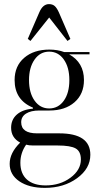

<svg xmlns="http://www.w3.org/2000/svg" viewBox="-20 -685 509 933"><path d="M128 -486 115 -496 171 -625Q188 -665 218 -665Q235 -665 245.5 -656Q256 -647 266 -625L322 -496L308 -486L219 -600ZM220 -148H171Q130 -148 106.5 -133Q83 -118 83 -91Q83 -37 160 -37H268Q419 -37 419 67Q419 134 354.5 181Q290 228 198 228Q121 228 74 196Q27 164 27 111Q27 58 78 8Q34 -16 34 -64Q34 -104 62 -128.5Q90 -153 140 -157V-162Q51 -199 51 -296Q51 -364 97.5 -404Q144 -444 220 -444Q260 -444 292 -432H415V-421H316Q388 -381 388 -296Q388 -228 342 -188Q296 -148 220 -148ZM317 -296Q317 -358 290 -396Q263 -434 219 -434Q175 -434 148 -395.5Q121 -357 121 -296Q121 -234 148 -196Q175 -158 219 -158Q263 -158 290 -195.5Q317 -233 317 -296ZM79 106Q79 159 111 187.5Q143 216 202 216Q272 216 322.5 178.5Q373 141 373 90Q373 51 348 36.5Q323 22 260 22H141Q120 22 107 18Q79 58 79 106Z"/></svg>

Font: Arapey Regular-Display
Style: Regular
Weight: 400
Designer: Eduardo Rodriguez Tunni
Foundry: Eduardo Rodriguez Tunni
Version: Version 4.000